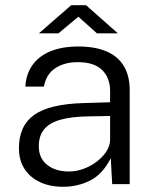

<svg xmlns="http://www.w3.org/2000/svg" viewBox="-20 -705 602 735"><path d="M221.5 10Q171 10 133 -7.8Q95 -25.5 73.8 -58.5Q52.5 -91.5 52.5 -138Q52.5 -224 111.2 -265.5Q170 -307 301.5 -310.5L401.5 -313.5V-356.5Q401.5 -407 370.8 -437.2Q340 -467.5 276 -467Q228 -467 192.8 -444.8Q157.5 -422.5 148 -373.5H77Q80 -422 104.5 -456.2Q129 -490.5 173.5 -508.8Q218 -527 280 -527Q344 -527 387.8 -508.2Q431.5 -489.5 454 -452.2Q476.5 -415 476.5 -360V0H409.5L404 -99.5Q373 -38 325.2 -14Q277.5 10 221.5 10ZM243.5 -48.5Q271.5 -48.5 299.2 -58.5Q327 -68.5 350 -86Q373 -103.5 387 -125Q401 -146.5 401.5 -169V-261L318 -259.5Q252.5 -258.5 210.8 -246.5Q169 -234.5 148.8 -209.8Q128.5 -185 128.5 -145Q128.5 -99.5 160.5 -74Q192.5 -48.5 243.5 -48.5ZM351 -577.5 280 -641 204 -577.5H129L252.5 -685H309.5L431 -577.5Z"/></svg>

Font: Public Sans Thin Light
Style: Regular
Weight: 300
Version: Version 1.007